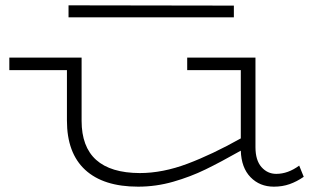

<svg xmlns="http://www.w3.org/2000/svg" viewBox="-20 -687 1231 720"><path d="M1119 -24Q1093 -6 1066 3.5Q1039 13 1007 13Q954 13 919.5 -22.5Q885 -58 883 -122Q807 -79 750.5 -51.5Q694 -24 629.5 -5.5Q565 13 498 13Q368 13 299.5 -50Q231 -113 231 -235V-424H15V-471H286V-234Q286 -39 504 -38Q590 -38 683 -73Q776 -108 883 -168V-424H682V-471H938V-135Q938 -86 960.5 -60.5Q983 -35 1016 -35Q1060 -35 1102 -66ZM857 -622H237V-667L857 -666Z"/></svg>

Font: BioRhyme Expanded Light
Style: Regular
Weight: 300
Width: 7
Designer: Aoife Mooney
Foundry: Aoife Mooney Type
Version: Version 1.001